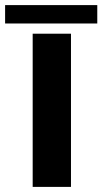

<svg xmlns="http://www.w3.org/2000/svg" viewBox="-81 -732 401 752"><path d="M47 0V-600H197V0ZM-61 -712H300V-640H-61Z"/></svg>

Font: Big Shoulders Stencil Text Black
Style: Regular
Weight: 900
Designer: Patric King
Foundry: XO Type Co
Version: Version 1.000